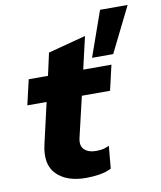

<svg xmlns="http://www.w3.org/2000/svg" viewBox="-86 -835 764 912"><g transform="rotate(-10 296.0 -378.5)"><path d="M592 -766 484 -548H382L459 -766ZM256 9Q163 9 114.5 -39.5Q66 -88 88 -183L133 -379H40L68 -500H161L185 -608L367 -656L331 -500H467L439 -379H303L258 -187Q248 -148 267.5 -128.5Q287 -109 325 -109Q348 -109 362 -113Q376 -117 388 -123L378 -14Q351 -1 320 4Q289 9 256 9Z"/></g></svg>

Font: Work Sans
Style: Bold Italic
Weight: 700
Italic angle: -13°
Designer: Wei Huang
Foundry: Wei Huang
Version: Version 2.010; ttfautohint (v1.8.3)